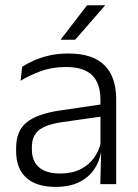

<svg xmlns="http://www.w3.org/2000/svg" viewBox="-20 -702 526 732"><path d="M362.5 0 365.5 -121.5 363 -131V-288.5V-321Q363 -384 331.2 -415.2Q299.5 -446.5 231.5 -446.5Q178.5 -446.5 135 -430.5Q91.5 -414.5 58.5 -394L64.5 -447.5Q82.5 -459 108 -470.8Q133.5 -482.5 166.8 -490.2Q200 -498 240 -498Q289 -498 323.8 -486Q358.5 -474 380.5 -451Q402.5 -428 412.8 -395.5Q423 -363 423 -322.5V0ZM191.5 10.5Q119 10.5 80.2 -24.5Q41.5 -59.5 41.5 -125V-138Q41.5 -202.5 81.2 -235.2Q121 -268 210 -281L373 -305L376 -259L217.5 -236.5Q155.5 -227.5 128.5 -205.8Q101.5 -184 101.5 -141.5V-132.5Q101.5 -87.5 129 -64Q156.5 -40.5 209.5 -40.5Q255 -40.5 287.2 -57Q319.5 -73.5 339.2 -101.2Q359 -129 365.5 -163.5L377.5 -120.5H365Q359 -86 338.8 -56Q318.5 -26 282.2 -7.8Q246 10.5 191.5 10.5ZM312 -682H380.5V-681L266.5 -550.5H212V-552Z"/></svg>

Font: Anek Latin Light
Style: Regular
Weight: 300
Designer: Yesha Goshar
Foundry: Ek Type
Version: Version 1.003